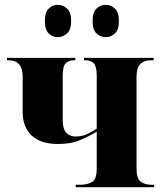

<svg xmlns="http://www.w3.org/2000/svg" viewBox="-20 -776 673 796"><path d="M419 -622Q397 -622 380.5 -637Q364 -652 364 -689Q364 -726 380.5 -741Q397 -756 419 -756Q439 -756 456 -741Q473 -726 473 -689Q473 -652 456 -637Q439 -622 419 -622ZM219 -622Q199 -622 182.5 -637Q166 -652 166 -689Q166 -726 182.5 -741Q199 -756 219 -756Q240 -756 257.5 -741Q275 -726 275 -689Q275 -652 257.5 -637Q240 -622 219 -622ZM294 0V-10H311Q343 -10 362 -21.5Q381 -33 381 -77V-230Q349 -211 312 -195Q275 -179 220 -179Q149 -179 111.5 -214Q74 -249 74 -312V-458Q74 -526 16 -526H9V-536H292V-526H287Q264 -526 252 -513.5Q240 -501 240 -462V-278Q240 -242 254.5 -226Q269 -210 293 -210Q316 -210 336 -218Q356 -226 381 -243V-461Q381 -500 369 -513Q357 -526 334 -526H328V-536H617V-526H604Q578 -526 562 -511Q546 -496 546 -456V-77Q546 -38 562 -24Q578 -10 609 -10H619V0Z"/></svg>

Font: Noto Serif Display SemiCondensed ExtraBold
Style: Regular
Weight: 800
Width: 4
Designer: Monotype Design Team
Foundry: Monotype Imaging Inc.
Version: Version 2.009